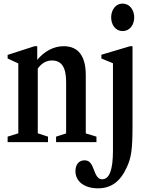

<svg xmlns="http://www.w3.org/2000/svg" viewBox="-20 -792 822 1070"><path d="M663 -619C705 -619 728 -655.5 728 -695C728 -736.5 702.5 -772 663 -772C624 -772 599.5 -736.5 599.5 -695C599.5 -655.5 622.5 -619 663 -619ZM22.5 0H247.5V-30.5L190.5 -49V-410C212 -440 239 -455 269.5 -455C323 -455 348.5 -416.5 348.5 -336V-48.5L292.5 -30.5V0H517.5V-30.5L458 -48.5V-373.5C458 -480 416 -534.5 335 -534.5C277.5 -534.5 226.5 -505 187.5 -458.5V-534.5H172.5L22.5 -486V-466L82 -438.5V-49L22.5 -30.5ZM526 257.5C599.5 257.5 650.5 220 686.5 140.5C712 86.5 718.5 39.5 718.5 -92.5V-534.5H705L545 -487V-466L609.5 -439.5V47C609.5 155.5 589.5 207 549.5 207C528.5 207 517 193 500.5 148C488.5 114.5 475 101.5 450.5 101.5C420 101.5 400.5 124.5 400.5 162C400.5 219.5 450.5 257.5 526 257.5Z"/></svg>

Font: Libre Caslon Condensed SemiBold
Style: Regular
Weight: 600
Designer: Pablo Impallari, Rodrigo Fuenzalida, Katja Schimmel, Ertekin Erdin
Foundry: Pablo Impallari, Rodrigo Fuenzalida
Version: Version 2.000;gftools[0.9.33]